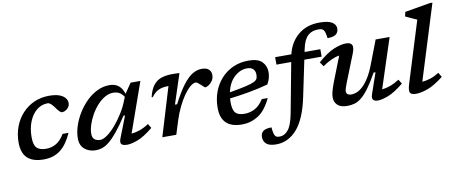

<svg xmlns="http://www.w3.org/2000/svg" viewBox="-79 -1087 3942 1665"><g transform="rotate(-10 1892.0 -255.0)"><path d="M347 -463Q292 -463 249.5 -428.5Q207 -394 182.8 -333.8Q158.5 -273.5 158.5 -196.5Q158.5 -128 184.8 -102.2Q211 -76.5 265 -76.5Q314 -76.5 354.5 -99.8Q395 -123 428.5 -179H480.5Q439.5 -84.5 379.5 -36.8Q319.5 11 230 11Q135 11 87.2 -33.8Q39.5 -78.5 39.5 -171.5Q39.5 -245 63.5 -309.2Q87.5 -373.5 131.8 -422Q176 -470.5 236.5 -497.8Q297 -525 370.5 -525Q447.5 -525 487 -499Q526.5 -473 526.5 -434.5Q526.5 -405.5 504.2 -385.2Q482 -365 456 -365Q447 -365 434.2 -378Q421.5 -391 405 -414.5Q370.5 -463 347 -463Z M915.5 -53 989.5 -242.5H976Q923.5 -162 882.5 -112Q841.5 -62 808.5 -35.2Q775.5 -8.5 746.8 1.2Q718 11 689.5 11Q631 11 591.2 -21.8Q551.5 -54.5 551.5 -117.5Q551.5 -168 569.5 -224Q587.5 -280 619.8 -333.2Q652 -386.5 695.8 -430Q739.5 -473.5 791.8 -499.2Q844 -525 901 -525Q950 -525 981 -499.8Q1012 -474.5 1026.5 -426.5L1086.5 -514H1172.5L1018 -77.5Q1052 -80 1090.5 -93.2Q1129 -106.5 1172 -134.5L1195 -96.5Q1115 -31 1058 -10Q1001 11 965.5 11Q927 11 914.5 -3.8Q902 -18.5 915.5 -53ZM673 -136Q673 -103 691.2 -87Q709.5 -71 741 -71Q769 -71 805.5 -97.5Q842 -124 879.8 -168.2Q917.5 -212.5 950.5 -265.8Q983.5 -319 1004 -373L1015.5 -401.5Q996.5 -431 973.2 -442.8Q950 -454.5 923 -454.5Q883.5 -454.5 846.5 -432.8Q809.5 -411 778 -375.5Q746.5 -340 723 -297.5Q699.5 -255 686.2 -212.8Q673 -170.5 673 -136Z M1404.5 -428H1399.5Q1350.5 -428 1316.8 -412.5Q1283 -397 1253 -356L1244 -359Q1260 -424.5 1288.2 -460.5Q1316.5 -496.5 1358 -510.5Q1399.5 -524.5 1454.5 -524.5Q1472.5 -524.5 1487 -524Q1501.5 -523.5 1518 -522.5L1432 -259.5H1451Q1503 -360.5 1546.8 -418.2Q1590.5 -476 1631 -500.5Q1671.5 -525 1713.5 -525Q1757 -525 1776.5 -505.5Q1796 -486 1796 -459Q1796 -428 1781 -406.2Q1766 -384.5 1747.2 -373Q1728.5 -361.5 1717 -361.5Q1714.5 -361.5 1704.5 -370.5Q1694.5 -379.5 1683 -390Q1671.5 -400.5 1660.2 -409Q1649 -417.5 1643.5 -417.5Q1620 -417.5 1592.2 -394Q1564.5 -370.5 1535.8 -329.5Q1507 -288.5 1481.2 -235.2Q1455.5 -182 1436.5 -122.5L1398 0H1275Z M2234 -176Q2184 -70.5 2118.2 -29.8Q2052.5 11 1976.5 11Q1791.5 11 1791.5 -167Q1791.5 -243.5 1816 -308.8Q1840.5 -374 1885 -422.5Q1929.5 -471 1990.5 -498Q2051.5 -525 2124.5 -525Q2209 -525 2244.8 -488Q2280.5 -451 2280.5 -397.5Q2280.5 -342 2251 -292.5Q2166.5 -269.5 2078.5 -254Q1990.5 -238.5 1912 -229.5Q1910.5 -213.5 1910.5 -196.5Q1910.5 -128 1934.5 -102.2Q1958.5 -76.5 2013.5 -76.5Q2062 -76.5 2104.8 -99.2Q2147.5 -122 2182 -176ZM2102 -461Q2041 -461 1989.8 -414.2Q1938.5 -367.5 1919.5 -282Q2012 -298 2063.8 -310Q2115.5 -322 2138.8 -333.8Q2162 -345.5 2167.5 -359.8Q2173 -374 2173 -394Q2173 -424.5 2155.2 -442.8Q2137.5 -461 2102 -461Z M2537.5 -128Q2498.5 57.5 2421.5 145Q2344.5 232.5 2237.5 232.5Q2179.5 232.5 2152.8 210.2Q2126 188 2126 149Q2126 114.5 2148.8 97.2Q2171.5 80 2222 80Q2227 139.5 2239 155.5Q2245.5 165 2255.5 168Q2265.5 171 2280.5 171Q2321.5 171 2354.5 131.2Q2387.5 91.5 2407 -11.5L2489 -448.5H2359V-514H2502Q2527 -619.5 2601.8 -681.2Q2676.5 -743 2787.5 -743Q2863.5 -743 2898.2 -722Q2933 -701 2933 -666Q2933 -633 2910.2 -615.2Q2887.5 -597.5 2835.5 -597.5Q2828 -659 2813 -673Q2804.5 -681 2793.8 -683.5Q2783 -686 2766.5 -686Q2709 -686 2674.2 -651.5Q2639.5 -617 2623.5 -539L2618 -514H2757V-448.5H2604.5Z M3131 -53 3193.5 -234H3177Q3132 -154 3096 -105.2Q3060 -56.5 3028.5 -31.2Q2997 -6 2966.8 2.5Q2936.5 11 2903 11Q2844.5 11 2817 -15.8Q2789.5 -42.5 2789.5 -83Q2789.5 -103 2796.5 -132.8Q2803.5 -162.5 2825 -218.5L2908.5 -431.5Q2841.5 -421.5 2759.5 -363.5L2732.5 -402.5Q2818.5 -477 2879.8 -501Q2941 -525 2983.5 -525Q3024 -525 3035.8 -502.8Q3047.5 -480.5 3028 -430L2928.5 -179.5Q2910.5 -134 2910.5 -114Q2910.5 -97.5 2923 -89Q2935.5 -80.5 2956 -80.5Q2975.5 -80.5 3000.5 -89.8Q3025.5 -99 3053.8 -124.2Q3082 -149.5 3111.5 -196.2Q3141 -243 3169 -318.5L3244 -514H3367L3224.5 -78Q3258 -81 3296.5 -94.8Q3335 -108.5 3378 -136L3401.5 -97.5Q3321 -32 3263.8 -10.5Q3206.5 11 3174 11Q3141.5 11 3130.5 -4.2Q3119.5 -19.5 3131 -53Z M3629.5 -620.5Q3620.5 -624.5 3602.2 -632.8Q3584 -641 3564 -650.2Q3544 -659.5 3530 -666L3539 -705L3761.5 -743H3784.5L3579 -82.5Q3613.5 -85 3651 -97Q3688.5 -109 3729 -134.5L3752.5 -95Q3670 -31 3610.8 -10Q3551.5 11 3507 11Q3467.5 11 3456.5 -8Q3445.5 -27 3462.5 -82Z"/></g></svg>

Font: Newsreader 6pt Medium
Style: Italic
Weight: 500
Italic angle: -17°
Designer: Hugues Gentile
Foundry: Production Type
Version: Version 1.003; ttfautohint (v1.8.3)